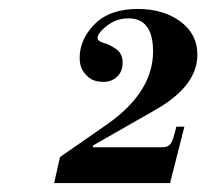

<svg xmlns="http://www.w3.org/2000/svg" viewBox="-20 -867 461 429"><path d="M101 -458 114 -516 219 -589Q322 -661 322 -752Q322 -826 267 -826Q240 -826 219 -809.5Q198 -793 198 -782Q198 -775 212 -771Q226 -767 240 -757Q254 -747 254 -727Q254 -707 241.5 -695.5Q229 -684 211 -684Q200 -684 189.5 -687.5Q179 -691 168.5 -704Q158 -717 158 -738Q158 -779 191.5 -813Q225 -847 288 -847Q345 -847 383 -819Q421 -791 421 -745Q421 -675 328 -622L188 -542V-538H343Q356 -538 361.5 -546Q367 -554 374 -584H392L360 -458Z"/></svg>

Font: Libre Bodoni
Style: Italic
Weight: 400
Italic angle: -13°
Designer: Pablo Impallari, Rodrigo Fuenzalida
Foundry: Pablo Impallari, Rodrigo Fuenzalida
Version: Version 1.001